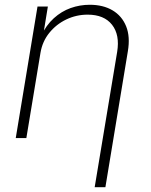

<svg xmlns="http://www.w3.org/2000/svg" viewBox="-20 -573 627 797"><path d="M147.9 -353 89.4 0H45.4L135.7 -545.9H178.7L158.7 -423.8H150.4Q171.9 -468.8 203.4 -497.3Q234.9 -525.9 273.2 -539.6Q311.5 -553.2 352.5 -553.2Q408.2 -553.2 447.3 -530Q486.3 -506.8 503.7 -463.6Q521 -420.4 510.7 -359.9L417.5 204.1H373L466.3 -357.4Q478 -428.2 445.1 -470.2Q412.1 -512.2 343.8 -512.2Q296.9 -512.2 255.1 -492.2Q213.4 -472.2 184.6 -436.5Q155.8 -400.9 147.9 -353Z"/></svg>

Font: Inter ExtraLight
Style: Italic
Weight: 250
Italic angle: -9.3988°
Designer: Rasmus Andersson
Foundry: rsms
Version: Version 4.001;git-66647c0bb